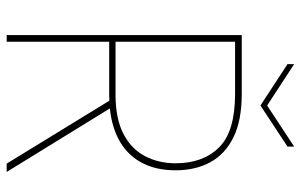

<svg xmlns="http://www.w3.org/2000/svg" viewBox="-183 -718 901 575"><g transform="rotate(90 267.5 -430.5)"><path d="M469 -506Q469 -588 421.5 -636Q374 -684 261 -684H105V-326H263Q335 -326 380.5 -349.5Q426 -373 447.5 -414Q469 -455 469 -506ZM85 -704H261Q341 -704 391.5 -679Q442 -654 466 -609.5Q490 -565 490 -506Q490 -458 475 -421Q460 -384 431 -358.5Q402 -333 360 -320Q318 -307 263 -307H105V0H85ZM277 -315H301L495 0H470ZM296 -780 419 -861V-841L296 -760L172 -841V-861Z"/></g></svg>

Font: Poppins Variable
Style: Regular
Weight: 100
Designer: Jonny Pinhorn
Foundry: Indian Type Foundry
Version: Version 6.000